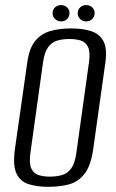

<svg xmlns="http://www.w3.org/2000/svg" viewBox="-20 -709 449 741"><path d="M166.7 12Q123.1 12 90.5 1.8Q57.9 -8.3 43.4 -39.8Q28.9 -71.2 37.8 -135.3L85.2 -467.8Q92.9 -523.5 116.3 -551.6Q139.8 -579.7 175.3 -589.5Q210.8 -599.3 254.1 -599.3Q298.5 -599.3 330.8 -589.1Q363.2 -579 378.8 -550.9Q394.4 -522.8 386.7 -467.8L340 -135.5Q331.1 -70.5 306.9 -39Q282.8 -7.6 247.3 2.2Q211.7 12 166.7 12ZM172.6 -27.3Q198.2 -27.3 219.3 -33.4Q240.4 -39.4 254.8 -58.9Q269.2 -78.3 274.5 -117.8L323.4 -468Q328.9 -507.8 320 -527.1Q311 -546.4 291.9 -552.5Q272.9 -558.5 248 -558.5Q222.3 -558.5 201.2 -552.5Q180.1 -546.4 165.9 -527.1Q151.6 -507.8 146 -468L97.2 -117.8Q91.9 -78.3 100.8 -58.9Q109.6 -39.4 128.6 -33.4Q147.7 -27.3 172.6 -27.3ZM215.7 -626.3Q201.9 -626.3 192.4 -635.7Q182.9 -645 182.9 -658.4Q182.9 -671.7 192.4 -680.6Q201.9 -689.4 215.7 -689.4Q229.4 -689.4 238.8 -680.6Q248.2 -671.7 248.2 -658.4Q248.2 -645 238.8 -635.7Q229.4 -626.3 215.7 -626.3ZM312.6 -626.3Q298.9 -626.3 289.4 -635.7Q279.8 -645 279.8 -658.4Q279.8 -671.7 289.4 -680.6Q298.9 -689.4 312.6 -689.4Q326.4 -689.4 335.8 -680.6Q345.2 -671.7 345.2 -658.4Q345.2 -645 335.8 -635.7Q326.4 -626.3 312.6 -626.3Z"/></svg>

Font: Alumni Sans Thin
Style: Italic
Weight: 100
Italic angle: -8°
Designer: Robert E. Leuschke
Foundry: Robert E. Leuschke
Version: Version 1.016